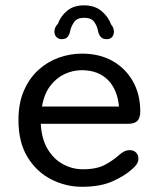

<svg xmlns="http://www.w3.org/2000/svg" viewBox="-20 -688 609 718"><path d="M286.5 10.5Q226.5 10.5 172 -17Q117.5 -44.5 83.2 -100Q49 -155.5 49 -239Q49 -302.5 69.5 -349.2Q90 -396 124 -426.8Q158 -457.5 200.2 -472.5Q242.5 -487.5 286.5 -487.5Q352 -487.5 401 -459.8Q450 -432 477.2 -383.5Q504.5 -335 504.5 -271.5Q504.5 -247 493.8 -236Q483 -225 458.5 -225H132.5Q135.5 -168.5 158 -130.8Q180.5 -93 215.5 -74Q250.5 -55 290 -55Q342.5 -55 374 -72.5Q405.5 -90 425.5 -108.5Q434.5 -116.5 444 -121.5Q453.5 -126.5 465 -126.5Q479.5 -126.5 488.5 -117.8Q497.5 -109 497.5 -94.5Q497.5 -83.5 491.2 -74Q485 -64.5 474 -55.5Q447.5 -31 401.5 -10.2Q355.5 10.5 286.5 10.5ZM137 -289.5H425Q419 -354 382.8 -389.8Q346.5 -425.5 285.5 -425.5Q253 -425.5 222 -411.2Q191 -397 168 -367Q145 -337 137 -289.5ZM379 -541.5Q363.5 -541.5 356.2 -550.5Q349 -559.5 346.5 -572.5Q343.5 -590 332.5 -605.8Q321.5 -621.5 295 -621.5Q268.5 -621.5 257.2 -605.5Q246 -589.5 242.5 -572.5Q240 -559 233 -550.2Q226 -541.5 210.5 -541.5Q198.5 -541.5 191 -549.5Q183.5 -557.5 183.5 -570.5Q183.5 -577 186.5 -584.5Q189.5 -592 196.5 -599Q206.5 -627 230.8 -647.5Q255 -668 294 -668Q334 -668 359.5 -646.8Q385 -625.5 395.5 -596.5Q401.5 -589.5 403.8 -582.5Q406 -575.5 406 -570Q406 -557 398.8 -549.2Q391.5 -541.5 379 -541.5Z"/></svg>

Font: Sono
Style: Regular
Weight: 400
Designer: Tyler Finck
Foundry: Tyler Finck
Version: Version 2.112